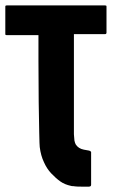

<svg xmlns="http://www.w3.org/2000/svg" viewBox="-59 -700 479 719"><path d="M339.8 -674.8Q339.8 -642.6 339.8 -577.1Q339.8 -575.2 337.9 -573.2Q336.9 -572.3 335 -572.3Q295.9 -572.3 217.8 -572.3Q217.8 -541 217.8 -480.5Q217.8 -385.7 217.8 -197.3Q218.8 -184.6 219.7 -173.8Q221.7 -164.1 224.6 -159.2Q234.4 -143.6 254.9 -139.6Q275.4 -135.7 276.4 -135.7Q276.4 -135.7 276.4 -134.8Q277.3 -134.8 278.3 -134.8Q280.3 -133.8 280.3 -132.8Q281.2 -131.8 282.2 -130.9Q282.2 -129.9 282.2 -127.9Q282.2 -87.9 282.2 -7.8Q282.2 -5.9 281.2 -3.9Q280.3 -2 277.3 -2Q277.3 -2 276.4 -2Q276.4 -2 276.4 -1Q275.4 -1 252 -1Q227.5 -1 222.7 -2Q222.7 -2 215.8 -2.9Q208 -2.9 207 -3.9Q183.6 -8.8 167 -20.5Q150.4 -32.2 132.8 -50.8Q116.2 -68.4 105.5 -92.8Q93.8 -117.2 89.8 -149.4Q88.9 -154.3 87.9 -204.1Q86.9 -252.9 85.9 -317.4Q85.9 -395.5 85 -471.7Q85 -547.9 85 -568.4Q44.9 -568.4 -34.2 -568.4Q-36.1 -568.4 -38.1 -569.3Q-39.1 -570.3 -39.1 -573.2Q-39.1 -574.2 -39.1 -577.1Q-39.1 -608.4 -39.1 -670.9Q-39.1 -671.9 -39.1 -674.8Q-39.1 -677.7 -38.1 -678.7Q-36.1 -679.7 -34.2 -679.7Q88.9 -679.7 335 -679.7Q336.9 -679.7 338.9 -678.7Q339.8 -677.7 339.8 -675.8Q339.8 -675.8 339.8 -674.8Z"/></svg>

Font: Typeface
Style: Regular
Weight: 400
Version: Version 1.0